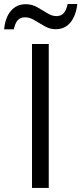

<svg xmlns="http://www.w3.org/2000/svg" viewBox="-61 -932 403 952"><path d="M97.7 0V-713.9H180.7V0ZM-40.5 -786.6Q-35.2 -844.7 -7.1 -877.9Q21 -911.1 66.9 -911.1Q97.2 -911.1 123.3 -896.5Q149.4 -881.8 173.1 -866.9Q196.8 -852.1 218.3 -852.1Q241.7 -852.1 254.6 -866.5Q267.6 -880.9 274.4 -912.1H322.3Q315.9 -855 288.6 -821Q261.2 -787.1 214.8 -787.1Q186.5 -787.1 160.4 -802Q134.3 -816.9 110.4 -831.5Q86.4 -846.2 63.5 -846.2Q39.6 -846.2 26.9 -831.8Q14.2 -817.4 7.3 -786.6Z"/></svg>

Font: Open Sans
Style: Regular
Weight: 400
Designer: Monotype Design Team
Foundry: Monotype Imaging Inc.
Version: Version 3.000; ttfautohint (v1.8.4)